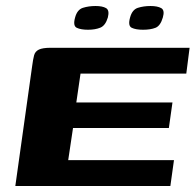

<svg xmlns="http://www.w3.org/2000/svg" viewBox="-20 -619 651 639"><path d="M456 -520Q432 -520 418.5 -526.5Q405 -533 413 -561Q420 -587 439 -593Q458 -599 481 -599Q504 -599 516.5 -592Q529 -585 522 -561Q514 -533 497.5 -526.5Q481 -520 456 -520ZM273 -520Q249 -520 235.5 -526.5Q222 -533 230 -561Q237 -587 256 -593Q275 -599 298 -599Q321 -599 333 -592Q345 -585 339 -561Q331 -534 314 -527Q297 -520 273 -520ZM31 0 87 -399Q90 -422 93.5 -435Q97 -448 109.5 -454Q122 -460 149 -460H611L600 -374H248L234 -278H554L542 -193H223L207 -86H559L547 0Z"/></svg>

Font: Genos
Style: Bold Italic
Weight: 700
Italic angle: -8°
Version: Version 1.010